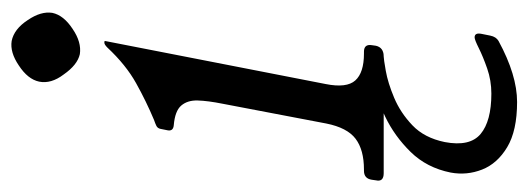

<svg xmlns="http://www.w3.org/2000/svg" viewBox="-328 -360 886 321"><g transform="rotate(-90 114.5 -199.0)"><path d="M189 -33Q202 -33 200 -20L199 -13Q196 0 181 0H-14Q-29 0 -26 -13L-25 -20Q-23 -33 -10 -33H-8Q25 -33 43.5 -47Q62 -61 69 -96L102 -269Q107 -294 107.5 -311Q108 -328 99 -338.5Q90 -349 66 -351Q55 -352 58 -363L60 -373Q61 -378 65 -380Q69 -382 75 -384Q106 -397 136.5 -414Q167 -431 196 -462Q201 -467 204 -467H205Q207 -467 207 -466L135 -97Q128 -62 141 -47.5Q154 -33 186 -33ZM191 -16Q192 -14 193 -11Q194 -8 193 -6Q192 0 181 0Q177 0 157 3.5Q137 7 112 17.5Q87 28 66 48Q45 68 38 102Q30 144 51.5 162Q73 180 119 180Q141 180 161 173Q181 166 195 159Q209 152 213 152Q221 152 219 163L216 178Q214 188 207 192Q150 223 105 223Q57 223 29.5 206.5Q2 190 -8 164.5Q-18 139 -13 112Q-5 72 21.5 45Q48 18 80.5 2.5Q113 -13 140 -19.5Q167 -26 177 -26Q188 -26 190 -18ZM207 -622Q227 -618 242 -595Q257 -573 254 -554Q250 -535 227 -520Q205 -505 185 -508Q167 -512 151 -535Q135 -556 139 -576Q143 -595 166 -610Q188 -625 207 -622Z"/></g></svg>

Font: Young Serif Light
Style: Italic
Weight: 300
Italic angle: -10.979°
Designer: Bastien Sozeau
Foundry: NBR — Bastien Sozeau
Version: Version 5.001